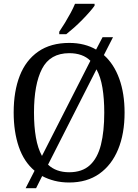

<svg xmlns="http://www.w3.org/2000/svg" viewBox="-20 -951 728 1011"><path d="M292 -784Q307 -806 322.5 -831.5Q338 -857 352 -883Q366 -909 375 -931H478V-921Q469 -908 452 -888.5Q435 -869 413.5 -847Q392 -825 370 -805.5Q348 -786 329 -771H292ZM162 -52Q106 -99 79 -178Q52 -257 52 -359Q52 -470 84 -552Q116 -634 181.5 -679.5Q247 -725 345 -725Q386 -725 421.5 -716Q457 -707 486 -690L520 -755H575L527 -661Q580 -614 608 -536.5Q636 -459 636 -358Q636 -247 602 -164.5Q568 -82 503 -36Q438 10 344 10Q303 10 267.5 1Q232 -8 202 -24L170 40H115ZM344 -44Q413 -44 453.5 -81.5Q494 -119 511.5 -189Q529 -259 529 -358Q529 -431 519.5 -488.5Q510 -546 488 -586L233 -84Q254 -64 282 -54Q310 -44 344 -44ZM456 -631Q436 -651 408 -661Q380 -671 345 -671Q244 -671 201.5 -589Q159 -507 159 -358Q159 -285 169 -227.5Q179 -170 201 -130Z"/></svg>

Font: Noto Serif SemiCondensed
Style: Regular
Weight: 400
Width: 4
Designer: Monotype Design Team
Foundry: Monotype Imaging Inc.
Version: Version 2.013